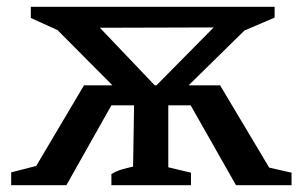

<svg xmlns="http://www.w3.org/2000/svg" viewBox="-20 -547 896 567"><path d="M13 0V-38L87 -57L228 -295H312L150 -458L71 -494V-527H791V-495L702 -457L537 -295H630L775 -52L841 -37V0H677L543 -236H477V-53L544 -37V0H309V-33Q324 -42 339.5 -46.5Q355 -51 373 -55L376 -236H309L176 0ZM275 -465 437 -295H442L611 -466Z"/></svg>

Font: Piazzolla SC Medium
Style: Regular
Weight: 500
Designer: Juan Pablo del Peral
Foundry: Huerta Tipografica
Version: Version 1.330